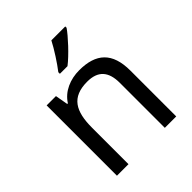

<svg xmlns="http://www.w3.org/2000/svg" viewBox="-209 -901 1035 1035"><g transform="rotate(-45 309.0 -383.0)"><path d="M457 -756V-766H351C328 -721 285 -655 256 -618V-606H314C361 -642 432 -719 457 -756ZM343 -546C275 -546 209 -519 174 -463H169L156 -536H85V0H173V-278C173 -403 211 -472 330 -472C412 -472 450 -429 450 -343V0H537V-349C537 -487 471 -546 343 -546Z"/></g></svg>

Font: Noto Sans Miao
Style: Regular
Weight: 400
Designer: Monotype Design Team
Foundry: Monotype Imaging Inc.
Version: Version 2.003